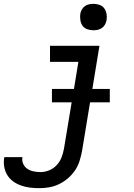

<svg xmlns="http://www.w3.org/2000/svg" viewBox="-78 -759 698 1002"><path d="M127 223Q102 223 78 220Q54 217 31.5 209Q9 201 -9.5 187.5Q-28 174 -40 154.5Q-52 135 -56 111.5Q-60 88 -56 63L-55 61H40L39 62Q36 81 43.5 97Q51 113 65.5 122.5Q80 132 98 135.5Q116 139 134 139Q157 139 179.5 129.5Q202 120 218.5 102Q235 84 243.5 61.5Q252 39 256 16L296 -225H193V-295H308L331 -436H183V-520H441L404 -295H495V-225H392L350 30Q345 56 337 81.5Q329 107 313.5 130Q298 153 276.5 171.5Q255 190 230 202Q205 214 179 218.5Q153 223 127 223ZM409 -601Q393 -601 377.5 -606.5Q362 -612 353 -624.5Q344 -637 341.5 -653.5Q339 -670 341 -687Q343 -698 349 -709Q355 -720 365 -727Q375 -734 386.5 -736.5Q398 -739 410 -739Q426 -739 441.5 -733.5Q457 -728 466 -715.5Q475 -703 478 -686.5Q481 -670 478 -653Q476 -642 470 -631Q464 -620 454 -613Q444 -606 432.5 -603.5Q421 -601 409 -601Z"/></svg>

Font: Iosevka HT Medium Extended
Style: Italic
Weight: 500
Width: 7
Italic angle: -9°
Monospace: yes
Designer: Belleve Invis
Foundry: Belleve Invis
Version: Version 32.3.0; ttfautohint (v1.8.4)